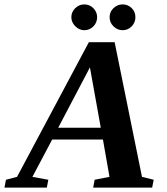

<svg xmlns="http://www.w3.org/2000/svg" viewBox="-72 -852 759 872"><path d="M147.5 -35.6 140.6 0H-51.8L-44.9 -35.6L5.4 -48.8L331.5 -660.2H448.7L572.8 -48.8L626 -35.6L619.1 0H351.1L357.9 -35.6L425.3 -48.8L395.5 -218.3H165L75.2 -48.8ZM336.4 -545.9 192.4 -272H385.7ZM484.9 -714.8Q461.4 -714.8 443.6 -732.2Q425.8 -749.5 425.8 -773.9Q425.8 -798.3 443.6 -815.2Q461.4 -832 484.9 -832Q508.8 -832 525.9 -815.4Q543 -798.8 543 -773.9Q543 -749.5 525.9 -732.2Q508.8 -714.8 484.9 -714.8ZM311 -714.8Q287.6 -714.8 269.8 -732.9Q252 -751 252 -773.9Q252 -797.4 269.5 -814.7Q287.1 -832 311 -832Q335 -832 352.1 -814.7Q369.1 -797.4 369.1 -773.9Q369.1 -749.5 352.1 -732.2Q335 -714.8 311 -714.8Z"/></svg>

Font: Liberation Serif
Style: Bold Italic
Weight: 700
Italic angle: -16.333°
Designer: Steve Matteson
Foundry: Ascender Corporation
Version: Version 2.1.5